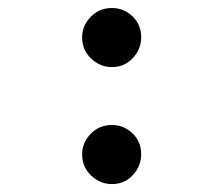

<svg xmlns="http://www.w3.org/2000/svg" viewBox="-20 -464 565 484"><path d="M187 -75.2Q187 -104 208.5 -126.5Q230 -148.9 262.2 -148.9Q292 -148.9 314 -127.9Q335.9 -106.9 335.9 -75.2Q335.9 -45.4 314.9 -22.7Q293.9 0 262.2 0Q232.4 0 209.7 -21.5Q187 -43 187 -75.2ZM187 -370.1Q187 -398.9 208.5 -421.4Q230 -443.8 262.2 -443.8Q292 -443.8 314 -422.9Q335.9 -401.9 335.9 -370.1Q335.9 -340.3 314.9 -317.6Q293.9 -294.9 262.2 -294.9Q232.4 -294.9 209.7 -316.4Q187 -337.9 187 -370.1Z"/></svg>

Font: CMU Typewriter Text
Style: Bold
Weight: 700
Version: Version 0.7.0